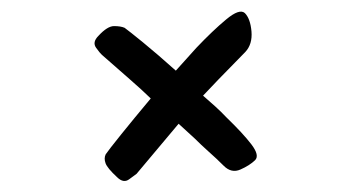

<svg xmlns="http://www.w3.org/2000/svg" viewBox="-20 -497 626 337"><path d="M185.5 -186Q168.5 -201.7 165.3 -210.4Q162.1 -219.2 165.5 -226.1Q170.4 -233.4 192.6 -261Q214.8 -288.6 244.6 -324.2Q229 -339.4 208.3 -357.4Q187.5 -375.5 158.7 -400.9Q155.8 -403.3 148.7 -413.1Q141.6 -422.9 152.8 -434.1Q168.5 -451.2 180.2 -451.2Q191.9 -451.2 198.7 -448.2Q206.1 -442.9 231 -422.6Q255.9 -402.3 288.6 -373L324.7 -413.1Q353.5 -443.4 377 -462.9Q400.4 -482.4 409.7 -474.1Q419.4 -464.4 421.4 -441.9Q423.3 -419.4 410.6 -405.8L363.8 -357.9L336.4 -329.1Q347.2 -319.8 357.7 -310.3Q368.2 -300.8 377.4 -291Q406.7 -262.7 421.4 -243.4Q436 -224.1 427.7 -215.8Q418 -206.5 402.1 -199.5Q386.2 -192.4 372.6 -206.1Q359.9 -218.8 346.4 -230.7Q333 -242.7 321.8 -253.9L293.5 -279.8L219.7 -191.9Q216.8 -189.9 206.8 -182.4Q196.8 -174.8 185.5 -186Z"/></svg>

Font: Norican
Style: Regular
Weight: 400
Designer: Vernon Adams
Foundry: Vernon Adams
Version: Version 1.100; ttfautohint (v1.8.4.7-5d5b);gftools[0.9.33]